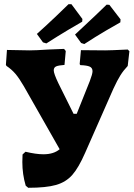

<svg xmlns="http://www.w3.org/2000/svg" viewBox="-20 -883 638 911"><path d="M594 -640 586 -570Q566 -549 551.5 -526Q537 -503 518 -462L384 -158Q353 -87 323 -53Q293 -19 246 -5.5Q199 8 114 8L102 -2Q86 -56 86 -114Q86 -138 87 -150L101 -163Q151 -151 186 -151Q235 -151 263 -175L93 -474Q71 -512 53 -533Q35 -554 11 -570L8 -575L13 -646L120 -644Q150 -644 209 -648L284 -651L292 -641L286 -575Q258 -573 246.5 -568Q235 -563 235 -549Q235 -534 257 -488L329 -343H344L406 -498Q419 -532 419 -545Q419 -561 405.5 -567Q392 -573 361 -574L358 -579L364 -645L479 -644Q502 -644 586 -648ZM184 -682 155 -722Q202 -764 247 -807Q292 -850 305 -863H319L371 -793L370 -780Q355 -772 304 -741.5Q253 -711 200 -677ZM365 -679 336 -719Q391 -770 432 -809Q473 -848 486 -861L499 -860L552 -791L551 -777Q536 -769 484 -738.5Q432 -708 380 -674Z"/></svg>

Font: Alegreya SC ExtraBold
Style: Regular
Weight: 800
Designer: Juan Pablo del Peral
Foundry: Huerta Tipografica
Version: Version 2.007; ttfautohint (v1.6)